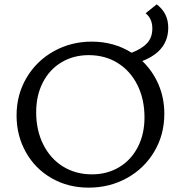

<svg xmlns="http://www.w3.org/2000/svg" viewBox="-20 -855 829 881"><path d="M734 -333Q734 -237 688 -159.5Q642 -82 562.5 -38Q483 6 387 6Q292 6 216.5 -37.5Q141 -81 98.5 -157Q56 -233 56 -325Q56 -421 102 -498.5Q148 -576 227 -620Q306 -664 401 -664Q503 -664 584 -613Q631 -631 655 -657Q679 -683 679 -724Q679 -770 648 -794L699 -835Q752 -795 752 -728Q752 -621 633 -575Q681 -529 707.5 -467Q734 -405 734 -333ZM643 -316Q643 -400 610.5 -465Q578 -530 520 -566Q462 -602 387 -602Q317 -602 262 -569Q207 -536 176.5 -476.5Q146 -417 146 -340Q146 -257 178.5 -192Q211 -127 269 -91Q327 -55 402 -55Q472 -55 527 -88Q582 -121 612.5 -180.5Q643 -240 643 -316Z"/></svg>

Font: Ysabeau Infant Medium
Style: Regular
Weight: 500
Designer: Christian Thalmann (Catharsis Fonts)
Version: Version 0.003